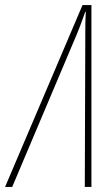

<svg xmlns="http://www.w3.org/2000/svg" viewBox="-88 -734 435 754"><path d="M-68 0H-40L213 -598C228 -634 236 -658 247 -688H249C247 -658 247 -633 247 -604L245 0H271V-714H236Z"/></svg>

Font: Noto Sans ExtraCondensed Thin
Style: Italic
Weight: 100
Width: 2
Italic angle: -12°
Designer: Monotype Design Team
Foundry: Monotype Imaging Inc.
Version: Version 2.013